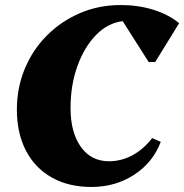

<svg xmlns="http://www.w3.org/2000/svg" viewBox="-20 -726 731 762"><path d="M343 16Q252 16 185.5 -21.5Q119 -59 83 -128Q47 -197 47 -291Q47 -378 78.5 -453.5Q110 -529 166.5 -585.5Q223 -642 297.5 -674Q372 -706 459 -706Q528 -706 588 -687.5Q648 -669 691 -634L596 -480H570L467 -642Q408 -635 361.5 -587.5Q315 -540 287.5 -464.5Q260 -389 260 -297Q260 -200 301 -143Q342 -86 412 -86Q462 -86 506 -110Q550 -134 584 -178L618 -163Q587 -81 512.5 -32.5Q438 16 343 16Z"/></svg>

Font: Platypi ExtraBold
Style: Italic
Weight: 800
Italic angle: -13°
Designer: David Sargent
Foundry: Bolt Cutter Type
Version: Version 1.200; ttfautohint (v1.8.4.7-5d5b)